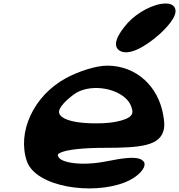

<svg xmlns="http://www.w3.org/2000/svg" viewBox="-20 -1044 1018 1091"><path d="M690 -8C726 -22 756 -41 779 -66C793 -81 806 -101 800 -120C797 -127 791 -132 785 -136C753 -156 683 -147 583 -127C442 -99 329 -120 313 -151C305 -165 307 -169 327 -178C362 -193 447 -204 576 -204C783 -204 891 -216 911 -309C916 -333 913 -358 908 -387C881 -553 755 -671 589 -671C527 -671 426 -639 355 -600C170 -500 76 -292 133 -127C185 19 504 66 690 -8ZM706 -473C720 -456 728 -437 732 -416C735 -393 724 -375 668 -359C634 -349 586 -343 529 -343C358 -343 309 -382 316 -414C320 -434 344 -466 399 -507C482 -569 640 -550 706 -473ZM660 -756C709 -726 799 -772 887 -850C948 -906 1003 -974 965 -1011C954 -1021 939 -1024 922 -1024C852 -1024 760 -973 706 -914C648 -849 615 -784 660 -756Z"/></svg>

Font: Venom Sans
Style: BdObl
Weight: 700
Version: Version 1.001